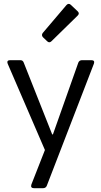

<svg xmlns="http://www.w3.org/2000/svg" viewBox="-20 -770 519 983"><path d="M200.2 -579.1 221.7 -558.6C228.5 -551.8 236.3 -551.8 243.2 -558.6L377.9 -690.4C385.7 -698.2 384.8 -705.1 377.9 -711.9L342.8 -745.1C335.9 -752 327.1 -752 320.3 -744.1L199.2 -601.6C193.4 -594.7 193.4 -585.9 200.2 -579.1ZM153.3 193.4H201.2C210 193.4 216.8 188.5 219.7 180.7L460.9 -444.3C464.8 -456.1 460 -461.9 448.2 -461.9H399.4C390.6 -461.9 383.8 -457 380.9 -449.2L251 -82H247.1L101.6 -449.2C98.6 -458 92.8 -461.9 84 -461.9H31.2C19.5 -461.9 14.6 -455.1 19.5 -443.4L210 -2L140.6 174.8C136.7 186.5 141.6 193.4 153.3 193.4Z"/></svg>

Font: Ed Sans Neue
Style: Regular
Weight: 400
Designer: Stephen Hutchings
Version: Version 1.004;PS 001.004;hotconv 1.0.88;makeotf.lib2.5.64775